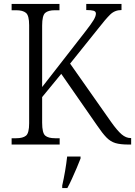

<svg xmlns="http://www.w3.org/2000/svg" viewBox="-20 -734 686 975"><path d="M39 0V-32H62Q96 -32 112 -45Q128 -58 128 -108V-606Q128 -655 112 -668.5Q96 -682 62 -682H39V-714H282V-682H259Q225 -682 209.5 -668.5Q194 -655 194 -604V-292L412 -572Q444 -613 455.5 -632.5Q467 -652 467 -665Q467 -676 455 -679.5Q443 -683 418 -683V-714H597V-683Q563 -683 539.5 -660Q516 -637 478 -588L336 -411L544 -115Q576 -70 598 -51.5Q620 -33 643 -33H646V0H633Q591 0 566 -7.5Q541 -15 520.5 -36Q500 -57 473 -97L291 -359L194 -241V-111Q194 -59 209.5 -45.5Q225 -32 260 -32H283V0ZM296 208Q304 173 310.5 135Q317 97 321 61H389V71Q381 92 369.5 119Q358 146 345.5 173.5Q333 201 322 221H296Z"/></svg>

Font: Noto Serif Ethiopic SemiCondensed Light
Style: Regular
Weight: 300
Width: 4
Designer: Monotype Design Team
Foundry: Monotype Imaging Inc.
Version: Version 2.102; ttfautohint (v1.8.4.7-5d5b)